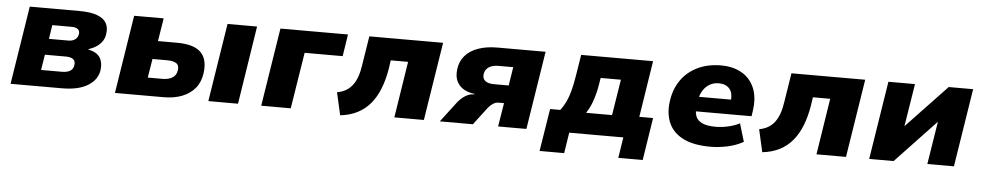

<svg xmlns="http://www.w3.org/2000/svg" viewBox="-38 -810 6327 1237"><g transform="rotate(5 3125.5 -191.5)"><path d="M35 0 115 -506H435Q509 -506 552 -489.5Q595 -473 611 -444Q627 -415 621 -376Q619 -351 605.5 -329.5Q592 -308 570 -292.5Q548 -277 517 -267L515 -264Q570 -252 590.5 -220.5Q611 -189 605 -139Q596 -76 535 -38Q474 0 366 0ZM223 -106H358Q391 -106 411 -118Q431 -130 434 -156Q438 -183 421.5 -194.5Q405 -206 374 -206H239ZM256 -310H382Q409 -310 426 -323Q443 -336 446 -358Q449 -379 435 -389.5Q421 -400 395 -400H270Z M710 0 790 -506H981L957 -357H1080Q1189 -357 1234.5 -312Q1280 -267 1268 -177Q1260 -118 1227.5 -79Q1195 -40 1143.5 -20Q1092 0 1025 0ZM912 -117H1009Q1047 -117 1072 -133Q1097 -149 1101 -181Q1106 -213 1086 -226Q1066 -239 1028 -239H932ZM1314 0 1394 -506H1585L1506 0Z M1656 0 1736 -506H2173L2151 -364H1905L1847 0Z M2168 17 2135 -129Q2168 -135 2192.5 -149.5Q2217 -164 2234.5 -187Q2252 -210 2263.5 -242.5Q2275 -275 2281 -317L2311 -506H2788L2708 0H2517L2574 -364H2462L2454 -309Q2442 -237 2419.5 -180Q2397 -123 2362.5 -81.5Q2328 -40 2279.5 -15Q2231 10 2168 17Z M2811 0 2906 -125Q2932 -159 2959.5 -175.5Q2987 -192 3010 -192H3017L3018 -196Q2984 -199 2953 -215Q2922 -231 2904.5 -263.5Q2887 -296 2894 -347Q2900 -396 2931 -432Q2962 -468 3015.5 -487Q3069 -506 3140 -506H3451L3371 0H3188L3213 -153H3177Q3159 -153 3141.5 -141.5Q3124 -130 3110 -112L3025 0ZM3138 -269H3233L3252 -389H3157Q3117 -389 3093.5 -373Q3070 -357 3066 -328Q3062 -300 3080.5 -284.5Q3099 -269 3138 -269Z M3468 134 3512 -141H3578Q3599 -169 3613.5 -199.5Q3628 -230 3639 -271.5Q3650 -313 3659 -369L3681 -506H4146L4089 -141H4178L4135 134H3977L3998 0H3648L3627 134ZM3745 -137H3913L3950 -369H3819L3811 -320Q3803 -271 3786 -221Q3769 -171 3745 -137Z M4562 11Q4453 11 4386 -22.5Q4319 -56 4292 -117Q4265 -178 4276 -257Q4286 -335 4326 -393.5Q4366 -452 4432.5 -484.5Q4499 -517 4586 -517Q4663 -517 4719 -485Q4775 -453 4801 -391.5Q4827 -330 4814 -242L4809 -208H4421L4436 -303H4678L4666 -288Q4672 -325 4663.5 -349.5Q4655 -374 4634 -387.5Q4613 -401 4580 -401Q4548 -401 4522 -386Q4496 -371 4479 -344Q4462 -317 4456 -281L4451 -255Q4444 -208 4455 -178Q4466 -148 4498.5 -134Q4531 -120 4584 -120Q4622 -120 4665 -129.5Q4708 -139 4739 -156L4774 -39Q4727 -13 4671 -1Q4615 11 4562 11Z M4898 17 4865 -129Q4898 -135 4922.5 -149.5Q4947 -164 4964.5 -187Q4982 -210 4993.5 -242.5Q5005 -275 5011 -317L5041 -506H5518L5438 0H5247L5304 -364H5192L5184 -309Q5172 -237 5149.5 -180Q5127 -123 5092.5 -81.5Q5058 -40 5009.5 -15Q4961 10 4898 17Z M5588 0 5668 -506H5840L5796 -231H5797L6058 -506H6216L6136 0H5964L6008 -276H6007L5746 0Z"/></g></svg>

Font: Nunito Sans 7pt Black
Style: Italic
Weight: 900
Italic angle: -9°
Version: Version 3.101;gftools[0.9.27]